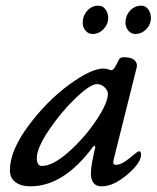

<svg xmlns="http://www.w3.org/2000/svg" viewBox="-20 -644 553 678"><path d="M328 -624Q343 -624 352.5 -611Q362 -598 362 -581Q362 -558 345.5 -541Q329 -524 307 -524Q292 -524 282 -536Q272 -548 272 -563Q272 -588 288 -606Q304 -624 328 -624ZM479 -624Q494 -624 503.5 -611Q513 -598 513 -581Q513 -558 496.5 -541Q480 -524 458 -524Q443 -524 433 -536Q423 -548 423 -563Q423 -588 439 -606Q455 -624 479 -624ZM110 -86Q110 -58 128 -58Q167 -58 223.5 -108.5Q280 -159 320.5 -220Q361 -281 361 -313Q361 -324 349.5 -335.5Q338 -347 322 -347Q299 -347 247.5 -298Q196 -249 153 -185Q110 -121 110 -86ZM463 -407 381 -79Q377 -62 389 -62Q410 -62 438 -86Q466 -110 471 -110Q478 -110 478 -97Q478 -69 429.5 -27.5Q381 14 338 14Q319 14 310 1.5Q301 -11 301 -30Q301 -49 305 -70Q309 -91 313 -110Q315 -118 316 -121Q317 -128 314 -129Q311 -130 308 -125Q205 14 87 14Q55 14 35 -0.5Q15 -15 15 -43Q15 -111 79 -198Q143 -285 222 -343.5Q301 -402 346 -402Q354 -402 362.5 -399Q371 -396 373 -396Q383 -396 398 -430Q403 -442 416 -442Q444 -442 455 -431.5Q466 -421 463 -407Z"/></svg>

Font: EB Garamond 08
Style: Italic
Weight: 400
Italic angle: -14°
Version: Version 0.016